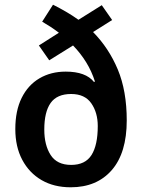

<svg xmlns="http://www.w3.org/2000/svg" viewBox="-20 -785 602 815"><path d="M205 -765Q233 -751 260.5 -735Q288 -719 313 -701L412 -763L456 -700L375 -649Q442 -581 480 -490Q518 -399 518 -274Q518 -136 454.5 -63Q391 10 280 10Q209 10 156.5 -20.5Q104 -51 74.5 -106.5Q45 -162 45 -237Q45 -315 72 -369.5Q99 -424 147.5 -452.5Q196 -481 259 -481Q344 -481 379 -437L383 -439Q369 -483 345.5 -521Q322 -559 290 -592L189 -529L145 -592L230 -646Q213 -659 195.5 -670.5Q178 -682 159 -693ZM282 -386Q222 -386 195 -348Q168 -310 168 -235Q168 -169 195 -127Q222 -85 282 -85Q342 -85 368.5 -127Q395 -169 395 -250Q395 -307 367.5 -346.5Q340 -386 282 -386Z"/></svg>

Font: Noto Sans Devanagari SemiCondensed SemiBold
Style: Regular
Weight: 600
Width: 4
Designer: Jelle Bosma - Monotype Design Team
Foundry: Monotype Imaging Inc.
Version: Version 2.004; ttfautohint (v1.8.4.7-5d5b)